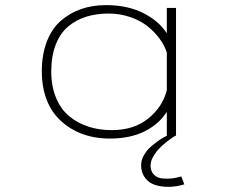

<svg xmlns="http://www.w3.org/2000/svg" viewBox="-20 -531 890 751"><path d="M394.5 -511Q477 -511 538.2 -481Q599.5 -451 632.5 -401V-500H668.5V0H666Q662 2.5 655.5 6.5Q649 10.5 632.2 23.5Q615.5 36.5 602.8 49.8Q590 63 579.5 81.2Q569 99.5 569 116Q569 139 582 152Q595 165 614.8 167Q634.5 169 653.5 166.8Q672.5 164.5 689 159L701 190Q672 199 642.8 199.8Q613.5 200.5 588.5 193Q563.5 185.5 547.8 165.2Q532 145 532 115Q532 95.5 542.5 76.8Q553 58 567.8 44.8Q582.5 31.5 597.2 21Q612 10.5 622.5 5L633 0H632.5V-93.5Q602 -45.5 545.5 -17.2Q489 11 409 11Q367.5 11 329.2 1.5Q291 -8 257 -28.8Q223 -49.5 197.8 -79.5Q172.5 -109.5 158 -153.5Q143.5 -197.5 143.5 -251Q143.5 -317.5 163.2 -368.5Q183 -419.5 218.2 -450Q253.5 -480.5 297.8 -495.8Q342 -511 394.5 -511ZM180.5 -251Q180.5 -192.5 199.8 -147.2Q219 -102 252.2 -75.2Q285.5 -48.5 327.2 -35.2Q369 -22 417 -22Q504 -22 560 -67.5Q616 -113 632.5 -178V-325Q624 -352.5 604.8 -379Q585.5 -405.5 557.5 -428Q529.5 -450.5 489.5 -464.2Q449.5 -478 405 -478Q356.5 -478 316.8 -465.5Q277 -453 246 -426.8Q215 -400.5 197.8 -355.8Q180.5 -311 180.5 -251Z"/></svg>

Font: League Mono Wide Thin
Style: Regular
Weight: 100
Width: 8
Designer: Tyler Finck
Foundry: The League of Moveable Type / Tyler Finck
Version: Version 2.210